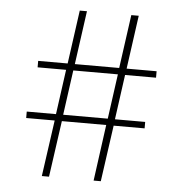

<svg xmlns="http://www.w3.org/2000/svg" viewBox="-50 -724 735 772"><g transform="rotate(5 317.5 -338.0)"><path d="M356 0H385L417 -227H542V-253H420L445 -434H570V-460H449L479 -676H449L419 -460H240L270 -676H241L211 -460H92V-434H207L182 -253H64V-227H179L147 0H176L208 -227H387ZM211 -253 236 -434H416L391 -253Z"/></g></svg>

Font: MV Cash Thin
Style: Regular
Weight: 100
Designer: Rodrigo Fuenzalida
Foundry: fragTYPE
Version: Version 1.100;Glyphs 3.1.2 (3151)